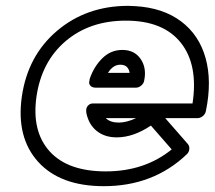

<svg xmlns="http://www.w3.org/2000/svg" viewBox="-20 -600 730 653"><path d="M54.2 -271Q74.2 -410.6 174.3 -495.4Q274.4 -580.1 416 -580.1Q419.9 -580.1 428 -579.6Q436 -579.1 439.9 -579.1Q533.7 -573.7 595.5 -527.6Q657.2 -481.4 679.2 -402.6Q701.2 -323.7 680.2 -222.2Q678.2 -211.9 669.7 -205.1Q661.1 -198.2 651.9 -198.2H542L619.1 -109.9Q625 -102.5 623.8 -92.3Q622.6 -82 615.2 -75.2Q501.5 33.2 333 33.2Q184.6 33.2 109.6 -49.8Q34.7 -132.8 54.2 -271ZM104 -271Q87.4 -153.3 148.9 -85.2Q210.4 -17.1 339.8 -17.1Q471.7 -17.1 564 -91.8L493.2 -172.9Q433.6 -132.8 377 -132.8Q336.4 -132.8 309.3 -154.3Q282.2 -175.8 273.9 -214.8Q271 -231.4 278.3 -239.7Q285.6 -248 294.4 -248H303.2H634.8Q654.8 -379.4 595 -454.6Q535.2 -529.8 408.2 -529.8Q285.2 -529.8 203.1 -460Q121.1 -390.1 104 -271ZM285.2 -332Q299.3 -373.5 328.1 -401.9Q356.9 -430.2 396 -430.2Q437.5 -430.2 458.5 -399.2Q479.5 -368.2 470.2 -325.2Q468.8 -316.4 460.4 -309.1Q452.1 -301.8 441.9 -301.8H306.2Q293.5 -301.8 287.8 -308.1Q282.2 -314.5 283.4 -321Q284.7 -327.6 285.2 -332ZM339.8 -198.2Q355 -183.1 383.8 -183.1Q410.2 -183.1 442.9 -198.2ZM347.2 -352.1H420.9Q416.5 -379.9 389.2 -379.9Q364.3 -379.9 347.2 -352.1Z"/></svg>

Font: Trueno Black Outline
Style: Italic
Weight: 900
Width: 6
Designer: Julieta Ulanovsky
Foundry: Julieta Ulanovsky
Version: Version 3.001b | FøM Fix